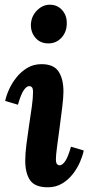

<svg xmlns="http://www.w3.org/2000/svg" viewBox="-20 -783 384 814"><path d="M156 -511Q208 -511 228.5 -479.5Q249 -448 249 -395Q249 -371 244 -330Q239 -289 233 -244Q227 -199 222 -162Q217 -125 217 -108Q217 -92 222 -87Q227 -82 232 -82Q244 -82 256 -99Q268 -116 281 -161L335 -145Q331 -124 319.5 -97Q308 -70 289 -45.5Q270 -21 243.5 -5Q217 11 183 11Q128 11 107.5 -19Q87 -49 87 -102Q87 -131 92 -171Q97 -211 103.5 -253Q110 -295 115 -331.5Q120 -368 120 -392Q120 -409 115 -413.5Q110 -418 104 -418Q93 -418 81 -401Q69 -384 56 -339L2 -355Q6 -376 18 -403Q30 -430 49.5 -454.5Q69 -479 95.5 -495Q122 -511 156 -511ZM191 -763Q224 -763 244.5 -739Q265 -715 263 -680Q262 -646 240 -622.5Q218 -599 185 -599Q151 -599 130.5 -622.5Q110 -646 111 -680Q113 -715 137 -739Q161 -763 191 -763Z"/></svg>

Font: Lora
Style: Bold Italic
Weight: 700
Italic angle: -3°
Designer: Olga Karpushina, Alexei Vanyashin (Cyrillic)
Foundry: Cyreal
Version: Version 3.004